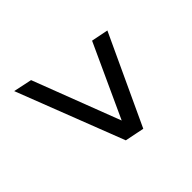

<svg xmlns="http://www.w3.org/2000/svg" viewBox="-93 -599 692 692"><g transform="rotate(45 253.0 -253.0)"><path d="M32 -57 47 -128 381 -256 102 -384 115 -449 457 -290 442 -216Z"/></g></svg>

Font: Saira SemiCondensed
Style: Italic
Weight: 400
Width: 4
Italic angle: -12°
Designer: Hector Gatti with collaboration of the Omnibus-Type team
Foundry: Omnibus-Type
Version: Version 1.101